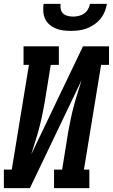

<svg xmlns="http://www.w3.org/2000/svg" viewBox="-38 -975 585 995"><path d="M-18 0V-96H23L112 -639H84V-735H267V-639H225L193 -441Q187 -408 180 -374.5Q173 -341 164 -307.5Q155 -274 144.5 -241Q134 -208 124 -175L392 -735H527V-639H486L397 -96H425V0H242V-96H284L316 -294Q322 -327 329 -360.5Q336 -394 345 -427.5Q354 -461 364.5 -494Q375 -527 385 -560L117 0ZM329 -815Q309 -815 289 -817.5Q269 -820 251 -827.5Q233 -835 218.5 -847.5Q204 -860 196 -877Q188 -894 186.5 -914.5Q185 -935 188 -955H276Q274 -941 277 -927Q280 -913 289.5 -904.5Q299 -896 313 -892.5Q327 -889 341 -889Q355 -889 370 -892.5Q385 -896 397.5 -904.5Q410 -913 418 -927Q426 -941 428 -955H516Q513 -935 504.5 -914.5Q496 -894 482 -877Q468 -860 449.5 -847.5Q431 -835 411 -827.5Q391 -820 370 -817.5Q349 -815 329 -815Z"/></svg>

Font: Iosevka Curly Slab
Style: Bold Italic
Weight: 700
Italic angle: -9°
Monospace: yes
Designer: Belleve Invis
Foundry: Belleve Invis
Version: Version 22.1.2; ttfautohint (v1.8.4)